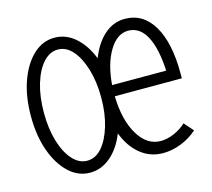

<svg xmlns="http://www.w3.org/2000/svg" viewBox="-79 -583 758 686"><g transform="rotate(-15 300.0 -239.5)"><path d="M175 10Q131 10 96.5 -22.5Q62 -55 42 -111Q22 -167 22 -239Q22 -312 42 -368Q62 -424 96.5 -456.5Q131 -489 175 -489Q218 -489 252 -459Q286 -429 306 -378Q326 -430 359.5 -459.5Q393 -489 435 -489Q503 -489 540.5 -426Q578 -363 578 -250V-231H330Q332 -143 364.5 -88.5Q397 -34 448 -34Q472 -34 497.5 -45Q523 -56 542 -74L572 -40Q545 -16 511.5 -3Q478 10 445 10Q398 10 362 -19Q326 -48 306 -100Q286 -49 251.5 -19.5Q217 10 175 10ZM436 -445Q395 -445 366 -397Q337 -349 331 -272H531Q527 -355 503 -400Q479 -445 436 -445ZM176 -34Q207 -34 230.5 -61Q254 -88 268 -134.5Q282 -181 282 -239Q282 -298 268 -344.5Q254 -391 230.5 -418Q207 -445 176 -445Q146 -445 122 -418.5Q98 -392 84 -345.5Q70 -299 70 -239Q70 -180 84 -133.5Q98 -87 122 -60.5Q146 -34 176 -34Z"/></g></svg>

Font: Red Hat Mono VF Light
Style: Regular
Weight: 300
Monospace: yes
Designer: Pentagram, MCKL
Foundry: Pentagram, MCKL
Version: Version 1.023